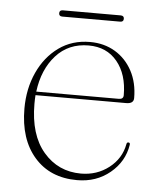

<svg xmlns="http://www.w3.org/2000/svg" viewBox="-45 -592 533 642"><g transform="rotate(5 221.0 -271.0)"><path d="M403.5 -280Q403.5 -261 378.5 -261H74Q73 -247 73 -232Q73 -128 122.2 -70.5Q171.5 -13 248 -13Q301.5 -13 341.8 -44.2Q382 -75.5 391 -124Q392 -130.5 397 -130.5Q403.5 -130.5 402.5 -123Q393.5 -66 347.5 -28Q301.5 10 237 10Q146.5 10 93.8 -50.2Q41 -110.5 41 -213.5Q41 -280 66 -334.8Q91 -389.5 135.8 -421.8Q180.5 -454 240.5 -454Q288 -454 324.8 -432Q361.5 -410 382.5 -370.8Q403.5 -331.5 403.5 -280ZM237 -442Q169.5 -442 127.2 -395Q85 -348 75.5 -273H352.5Q368 -273 368 -286.5Q368 -356.5 332.8 -399.2Q297.5 -442 237 -442ZM129 -541Q129 -551.5 140.5 -551.5H334.5Q346 -551.5 346 -541Q346 -530.5 334.5 -530.5H140.5Q129 -530.5 129 -541Z"/></g></svg>

Font: Fraunces 72pt Thin
Style: Regular
Weight: 100
Version: Version 1.000;[b76b70a41]